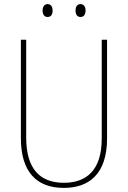

<svg xmlns="http://www.w3.org/2000/svg" viewBox="-20 -908 625 938"><path d="M188 -856C188 -839 196 -825 212 -825C230 -825 237 -838 237 -856C237 -874 230 -888 212 -888C196 -888 188 -873 188 -856ZM349 -857C349 -839 356 -825 373 -825C391 -825 398 -839 398 -857C398 -874 390 -888 373 -888C356 -888 349 -873 349 -857ZM503 -232V-714H477V-231C477 -76 402 -15 292 -15C176 -15 108 -82 108 -236V-714H82V-233C82 -69 158 10 292 10C413 10 503 -56 503 -232Z"/></svg>

Font: Noto Sans Oriya Cond Thin
Style: Regular
Weight: 100
Width: 3
Designer: Amélie Bonet and Sol Matas
Foundry: Google LLC
Version: Version 2.006